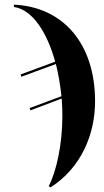

<svg xmlns="http://www.w3.org/2000/svg" viewBox="-20 -568 450 828"><path d="M190 235 198 240C330 156 390 11 390 -131C390 -378 254 -538 40 -548V-538C122 -526 184 -425 218 -302L69 -247L72 -237L221 -292C232 -248 240 -201 245 -153L108 -102L111 -92L246 -143C248 -117 249 -93 249 -68C249 52 224 170 190 235Z"/></svg>

Font: Noto Serif Display ExtraCondensed ExtraBold
Style: Regular
Weight: 800
Width: 2
Designer: Monotype Design Team
Foundry: Monotype Imaging Inc.
Version: Version 2.009